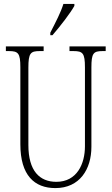

<svg xmlns="http://www.w3.org/2000/svg" viewBox="-20 -951 571 981"><path d="M237 -784V-771H248C288 -817 341 -886 360 -921V-931H304C290 -886 266 -841 237 -784ZM263 10C387 10 447 -86 447 -201V-606C447 -679 457 -690 504 -690H520V-714H335V-690H356C403 -690 414 -679 414 -607V-203C414 -115 374 -22 268 -22C182 -22 125 -78 125 -210V-605C125 -680 136 -690 183 -690H203V-714H10V-690H26C73 -690 84 -679 84 -608V-214C84 -55 156 10 263 10Z"/></svg>

Font: Noto Serif Georgian ExtraCondensed ExtraLight
Style: Regular
Weight: 200
Width: 2
Designer: Monotype Design Team, Akaki Razmadze
Foundry: Google LLC
Version: Version 2.003